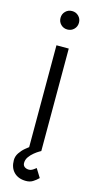

<svg xmlns="http://www.w3.org/2000/svg" viewBox="-128 -713 467 905"><g transform="rotate(15 105.0 -260.0)"><path d="M75 0V-500H135V0ZM105 -585Q86 -585 73 -598Q60 -611 60 -630Q60 -649 73 -662Q86 -675 105 -675Q124 -675 137 -662Q150 -649 150 -630Q150 -611 137 -598Q124 -585 105 -585ZM135 0Q135 0 125.5 5.5Q116 11 103 21.5Q90 32 80.5 45.5Q71 59 71 75Q71 87 79.5 93.5Q88 100 101 100Q112 100 123.5 91.5Q135 83 135 83L161 125Q148 138 134 146.5Q120 155 101 155Q64 155 42.5 133.5Q21 112 21 75Q21 56 32 39.5Q43 23 58 10.5Q73 -2 84 -9Q95 -16 95 -16Z"/></g></svg>

Font: Epunda Sans Light
Style: Regular
Weight: 300
Designer: Simon Atzbach
Foundry: typofactur
Version: Version 2.204; ttfautohint (v1.8.4.7-5d5b)